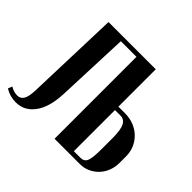

<svg xmlns="http://www.w3.org/2000/svg" viewBox="-174 -901 1112 1112"><g transform="rotate(45 382.0 -344.5)"><path d="M517 -393H571Q610 -393 643 -380Q676 -367 700 -344Q724 -321 738 -289.5Q752 -258 752 -221V-167Q752 -132 740 -101.5Q728 -71 706.5 -48.5Q685 -26 656.5 -13Q628 0 595 0H387V-671H259L241 -220Q236 -108 192 -49Q148 10 79 10Q31 10 -10 -15L0 -41Q15 -32 29.5 -28Q44 -24 57 -24Q82 -24 95.5 -45Q109 -66 111 -117L130 -699H517ZM622 -242Q622 -307 607.5 -336Q593 -365 561 -365H517V-28H571Q601 -28 611.5 -52.5Q622 -77 622 -146Z"/></g></svg>

Font: Moniqa Black Heading
Style: Regular
Weight: 900
Designer: Rajesh Rajput
Foundry: Rajesh Rajput
Version: Version 1.000